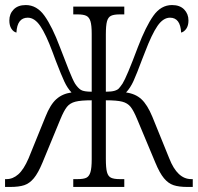

<svg xmlns="http://www.w3.org/2000/svg" viewBox="-20 -740 783 760"><path d="M0 -31H6Q31 -31 52.5 -50Q74 -69 93 -113L160 -278Q179 -326 203 -347.5Q227 -369 263 -374Q247 -391 235 -416.5Q223 -442 201 -499Q190 -529 188 -534Q162 -604 139.5 -637Q117 -670 90 -670Q48 -670 45 -611Q33 -614 25 -626.5Q17 -639 17 -659Q17 -685 34 -702.5Q51 -720 82 -720Q126 -720 156.5 -677Q187 -634 217 -554Q236 -504 252 -464Q268 -424 277 -409Q289 -391 300.5 -384Q312 -377 343 -377V-606Q343 -640 338 -656Q333 -672 321.5 -677.5Q310 -683 287 -683H270V-714H472V-683H454Q431 -683 419.5 -677.5Q408 -672 403.5 -655.5Q399 -639 399 -604V-377Q421 -377 433 -380.5Q445 -384 450.5 -390Q456 -396 465 -409Q481 -434 526 -554Q557 -635 587 -677.5Q617 -720 661 -720Q692 -720 709 -702.5Q726 -685 726 -659Q726 -639 717.5 -626.5Q709 -614 697 -611Q694 -670 653 -670Q626 -670 603.5 -637.5Q581 -605 554 -534L543 -506Q521 -447 508.5 -419.5Q496 -392 479 -374Q516 -369 539.5 -347.5Q563 -326 583 -278L650 -113Q682 -31 737 -31H743V0H722Q688 0 667 -7Q646 -14 629 -34.5Q612 -55 595 -96L523 -268Q509 -302 497 -317Q485 -332 464 -337.5Q443 -343 399 -343V-111Q399 -75 403.5 -58.5Q408 -42 419.5 -36.5Q431 -31 454 -31H472V0H270V-31H287Q311 -31 322 -36.5Q333 -42 338 -58.5Q343 -75 343 -110V-343Q300 -343 278.5 -337.5Q257 -332 245 -317Q233 -302 219 -268L148 -96Q131 -55 114 -34.5Q97 -14 76 -7Q55 0 20 0H0Z"/></svg>

Font: Noto Serif CondLight
Style: Regular
Weight: 300
Width: 3
Designer: Monotype Design Team
Foundry: Monotype Imaging Inc.
Version: Version 1.001